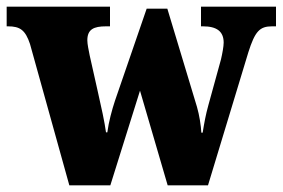

<svg xmlns="http://www.w3.org/2000/svg" viewBox="-26 -556 848 576"><path d="M64 -424 182 0H305L394 -284L477 0H598L719 -399C739 -462 753 -477 790 -477H802V-536H577V-477H583C624 -477 645 -462 645 -428C645 -417 641 -395 637 -378L599 -240C591 -211 587 -189 582 -158H578C577 -179 572 -211 565 -235L476 -530H414L319 -254C310 -227 300 -190 296 -159H292C288 -189 278 -235 267 -283L243 -390C240 -405 236 -424 236 -435C236 -468 255 -477 292 -477H304V-536H-6V-477H-2C34 -477 50 -466 64 -424Z"/></svg>

Font: Noto Serif Devanagari SemiCondensed Black
Style: Regular
Weight: 900
Width: 4
Designer: Universal Thirst, Indian Type Foundry and the Monotype Design Team
Foundry: Monotype Imaging Inc.
Version: Version 2.004